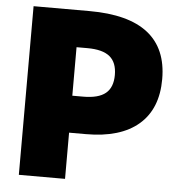

<svg xmlns="http://www.w3.org/2000/svg" viewBox="-52 -779 768 828"><g transform="rotate(5 332.0 -365.0)"><path d="M60 0V-730H302Q471 -730 555.5 -663.5Q640 -597 640 -465Q640 -336 561 -268Q482 -200 333 -200H160V-360H307Q373 -360 404 -385.5Q435 -411 435 -465Q435 -519 404 -544.5Q373 -570 307 -570H260V0Z"/></g></svg>

Font: M PLUS 1 Thin Black
Style: Regular
Weight: 900
Version: Version 1.001